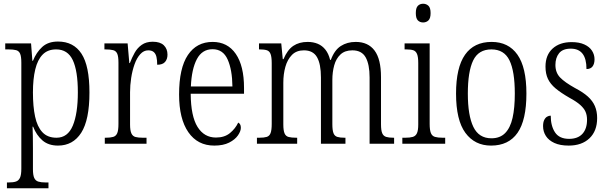

<svg xmlns="http://www.w3.org/2000/svg" viewBox="-20 -768 3249 1026"><path d="M17 238V207H26Q51 207 65.5 202Q80 197 87 181.5Q94 166 94 133V-433Q94 -466 87.5 -481Q81 -496 66 -500Q51 -504 25 -504H8V-536H146L153 -443H156Q174 -488 205.5 -517Q237 -546 290 -546Q373 -546 415.5 -481Q458 -416 458 -274Q458 -127 414 -58.5Q370 10 290 10Q239 10 207 -17.5Q175 -45 157 -91H154Q155 -70 155.5 -40.5Q156 -11 156 25V136Q156 168 163 183Q170 198 185 202.5Q200 207 223 207H239V238ZM282 -32Q342 -32 369 -96.5Q396 -161 396 -275Q396 -389 369 -446.5Q342 -504 280 -504Q235 -504 208 -476.5Q181 -449 168.5 -397.5Q156 -346 156 -274Q156 -199 167.5 -145Q179 -91 206.5 -61.5Q234 -32 282 -32Z M540 0V-32H545Q570 -32 585 -36.5Q600 -41 606.5 -56.5Q613 -72 613 -106V-433Q613 -466 606.5 -481Q600 -496 584.5 -500Q569 -504 543 -504H538V-536H662L671 -431H674Q685 -460 699.5 -486Q714 -512 737.5 -528.5Q761 -545 796 -545Q836 -545 855.5 -526Q875 -507 875 -476Q875 -452 862 -437Q849 -422 820 -422Q820 -447 816 -464Q812 -481 801.5 -490Q791 -499 772 -499Q748 -499 729.5 -478.5Q711 -458 699 -424.5Q687 -391 681 -351.5Q675 -312 675 -275V-103Q675 -71 682 -55.5Q689 -40 704 -36Q719 -32 743 -32H763V0Z M1125 10Q1036 10 986.5 -61.5Q937 -133 937 -263Q937 -404 984 -474Q1031 -544 1116 -544Q1196 -544 1240 -480Q1284 -416 1284 -298V-267H999Q1000 -147 1035.5 -90Q1071 -33 1134 -33Q1180 -33 1209 -57Q1238 -81 1253 -113Q1259 -110 1263 -103.5Q1267 -97 1267 -85Q1267 -67 1251.5 -44.5Q1236 -22 1204.5 -6Q1173 10 1125 10ZM1222 -306Q1221 -395 1196.5 -450Q1172 -505 1116 -505Q1060 -505 1032 -452Q1004 -399 1000 -306Z M1353 0V-32H1366Q1391 -32 1405.5 -36.5Q1420 -41 1426 -57Q1432 -73 1432 -106V-430Q1432 -463 1426 -479Q1420 -495 1406 -499.5Q1392 -504 1368 -504H1364V-536H1483L1491 -452H1495Q1516 -502 1547.5 -523Q1579 -544 1624 -544Q1654 -544 1678 -534Q1702 -524 1719 -502.5Q1736 -481 1744 -448H1748Q1767 -500 1801 -522Q1835 -544 1881 -544Q1947 -544 1981.5 -498Q2016 -452 2016 -356V-104Q2016 -71 2022.5 -56Q2029 -41 2043.5 -36.5Q2058 -32 2082 -32H2086V0H1955V-354Q1955 -424 1934 -461.5Q1913 -499 1863 -499Q1823 -499 1799.5 -477Q1776 -455 1766 -419Q1756 -383 1756 -341V-105Q1756 -72 1762 -56.5Q1768 -41 1782.5 -36.5Q1797 -32 1821 -32H1826V0H1695V-354Q1695 -426 1674 -462.5Q1653 -499 1604 -499Q1564 -499 1540 -474.5Q1516 -450 1505 -411Q1494 -372 1494 -326V-103Q1494 -71 1500.5 -55.5Q1507 -40 1522.5 -36Q1538 -32 1563 -32H1568V0Z M2130 0V-32H2146Q2171 -32 2186 -36.5Q2201 -41 2208 -56Q2215 -71 2215 -103V-431Q2215 -464 2208.5 -479.5Q2202 -495 2188.5 -499.5Q2175 -504 2150 -504H2142V-536H2276V-106Q2276 -73 2282.5 -57Q2289 -41 2304.5 -36.5Q2320 -32 2345 -32H2359V0ZM2241 -648Q2224 -648 2213 -659Q2202 -670 2202 -698Q2202 -726 2213 -737Q2224 -748 2241 -748Q2258 -748 2269.5 -737Q2281 -726 2281 -698Q2281 -670 2269.5 -659Q2258 -648 2241 -648Z M2604 10Q2517 10 2467 -58Q2417 -126 2417 -268Q2417 -407 2465 -475.5Q2513 -544 2607 -544Q2697 -544 2745 -476Q2793 -408 2793 -268Q2793 -126 2745.5 -58Q2698 10 2604 10ZM2606 -29Q2652 -29 2679.5 -57Q2707 -85 2719 -138Q2731 -191 2731 -268Q2731 -387 2702.5 -445.5Q2674 -504 2606 -504Q2537 -504 2508.5 -445Q2480 -386 2480 -268Q2480 -151 2509.5 -90Q2539 -29 2606 -29Z M3019 10Q2973 10 2942.5 -4Q2912 -18 2897 -41.5Q2882 -65 2882 -94Q2882 -114 2888 -126.5Q2894 -139 2903.5 -144.5Q2913 -150 2923 -150Q2923 -95 2946 -60.5Q2969 -26 3021 -26Q3068 -26 3092.5 -53Q3117 -80 3117 -128Q3117 -152 3109 -170.5Q3101 -189 3081 -207Q3061 -225 3024 -245Q2977 -272 2949 -295.5Q2921 -319 2908 -346.5Q2895 -374 2895 -412Q2895 -474 2933 -508.5Q2971 -543 3035 -543Q3075 -543 3102.5 -530.5Q3130 -518 3143.5 -497Q3157 -476 3157 -451Q3157 -427 3146.5 -413Q3136 -399 3114 -399Q3114 -454 3093 -481Q3072 -508 3030 -508Q2987 -508 2967.5 -483.5Q2948 -459 2948 -421Q2948 -380 2973 -354Q2998 -328 3052 -298Q3096 -275 3121.5 -252Q3147 -229 3159 -201Q3171 -173 3171 -137Q3171 -68 3130 -29Q3089 10 3019 10Z"/></svg>

Font: Noto Serif Ethiopic Condensed Light
Style: Regular
Weight: 300
Width: 3
Designer: Monotype Design Team
Foundry: Monotype Imaging Inc.
Version: Version 2.102